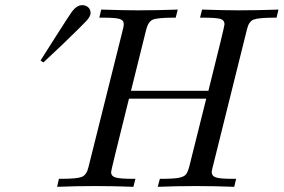

<svg xmlns="http://www.w3.org/2000/svg" viewBox="-20 -720 1093 740"><path d="M136.2 -486.8Q142.1 -496.6 195.6 -580.3Q249 -664.1 257.8 -675.8Q275.9 -699.7 296.9 -700.2Q310.1 -700.2 319.6 -692.1Q329.1 -684.1 329.1 -669.9Q329.1 -656.7 312.5 -638.9Q295.9 -621.1 219.2 -546.9Q176.3 -505.9 147.9 -480H146ZM200.2 0 207 -30.8H216.8Q276.9 -30.8 295.4 -38.3Q314 -45.9 320.8 -75.2L450.2 -592.8Q457 -617.7 457 -627Q457 -642.1 440.9 -647Q424.8 -651.9 377.9 -651.9H362.8L370.1 -683.1Q460 -680.2 509.8 -680.2Q586.9 -680.2 665 -683.1L657.2 -651.9H650.9Q585.9 -651.9 568.4 -644Q550.8 -636.2 543 -604L484.9 -370.1H783.2Q845.2 -617.2 845.2 -626Q845.2 -643.1 828.1 -647.5Q811 -651.9 763.2 -651.9H751L758.8 -683.1Q848.6 -680.2 897.9 -680.2Q975.1 -680.2 1053.2 -683.1L1045.9 -651.9H1038.1Q976.1 -651.9 957.5 -644.5Q939 -637.2 932.1 -607.9L803.2 -89.8Q796.4 -64 795.9 -58.1Q795.9 -41 813 -35.9Q830.1 -30.8 874 -30.8H890.1L882.8 0Q808.6 -2.9 734.9 -2.9Q660.6 -2.9 587.9 0L596.2 -30.8H604Q649.9 -30.8 669.9 -34.9Q689.9 -39.1 697 -48.1Q704.1 -57.1 710 -80.1L774.9 -339.8H477.1Q408.2 -64 408.2 -57.1Q408.2 -41 425.5 -35.9Q442.9 -30.8 490.2 -30.8H502L494.1 0Q420.9 -2.9 347.2 -2.9Q273.4 -2.9 200.2 0Z"/></svg>

Font: CMU Classical Serif
Style: Italic
Weight: 500
Italic angle: -14.04°
Version: Version 0.7.0